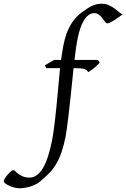

<svg xmlns="http://www.w3.org/2000/svg" viewBox="-214 -762 675 1026"><path d="M440.9 -685.1Q430.7 -677.7 418.9 -669.2Q407.2 -660.6 396 -653.6Q384.8 -646.5 375.2 -641.8Q365.7 -637.2 359.9 -637.2Q353.5 -637.2 347.2 -645.8Q340.8 -654.3 333 -664.6Q325.2 -674.8 314.9 -683.3Q304.7 -691.9 291 -691.9Q272.5 -691.9 258.3 -680.9Q244.1 -669.9 233.4 -651.6Q222.7 -633.3 214.8 -609.6Q207 -585.9 201.7 -560.5Q196.3 -535.2 192.9 -510.3Q189.5 -485.4 187 -464.8L184.1 -441.9H309.1L318.8 -428.2Q314 -421.4 305.7 -413.3Q297.4 -405.3 288.1 -397.9Q278.8 -390.6 270.3 -384.5Q261.7 -378.4 256.8 -376Q254.4 -382.8 249.3 -387Q244.1 -391.1 235.4 -393.6Q226.6 -396 213.4 -397Q200.2 -397.9 182.1 -397.9H179.2Q175.8 -367.7 172.4 -333.3Q168.9 -298.8 165.3 -263.7Q161.6 -228.5 157.7 -194.1Q153.8 -159.7 150.1 -129.2Q146.5 -98.6 143.1 -73.7Q139.6 -48.8 136.7 -32.7Q126.5 17.6 114.3 52.7Q102.1 87.9 85.9 114.7Q69.8 141.6 49.1 163.1Q28.3 184.6 1 207Q-12.2 218.3 -27.8 225.3Q-43.5 232.4 -58.3 236.6Q-73.2 240.7 -86.4 242.4Q-99.6 244.1 -107.9 244.1Q-122.1 244.1 -137.2 240.2Q-152.3 236.3 -164.8 230.5Q-177.2 224.6 -185.5 218.3Q-193.8 211.9 -193.8 207Q-193.8 200.7 -187.5 190.4Q-181.2 180.2 -172.9 170.7Q-164.6 161.1 -155.8 154.1Q-147 147 -142.1 147Q-137.7 147 -131.8 153.3Q-126 159.7 -116.2 167Q-106.4 174.3 -92 180.7Q-77.6 187 -56.2 187Q-34.7 187 -16.8 173.8Q1 160.6 15.6 136Q30.3 111.3 42 75.4Q53.7 39.6 63 -5.9Q67.9 -28.8 72 -59.1Q76.2 -89.4 80.3 -123.8Q84.5 -158.2 87.9 -194.8Q91.3 -231.4 94.7 -267.3Q98.1 -303.2 101.1 -336.7Q104 -370.1 106.9 -397.9H33.2L25.9 -413.1L75.2 -441.9H112.3Q117.7 -481 124.3 -517.1Q130.9 -553.2 142.8 -585.4Q154.8 -617.7 174.1 -645.8Q193.4 -673.8 224.1 -696.8Q237.3 -706.1 249.5 -714.4Q261.7 -722.7 274.4 -729Q287.1 -735.4 300.5 -738.8Q314 -742.2 329.1 -742.2Q350.6 -742.2 367.9 -734.1Q385.3 -726.1 398.9 -716.1Q412.6 -706.1 423.1 -696.8Q433.6 -687.5 440.9 -685.1Z"/></svg>

Font: Gentium Plus
Style: Italic
Weight: 400
Italic angle: -8°
Designer: J. Victor Gaultney, Annie Olsen, Iska Routamaa
Foundry: SIL International
Version: Version 1.510